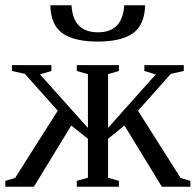

<svg xmlns="http://www.w3.org/2000/svg" viewBox="-24 -705 739 725"><path d="M308 -181 245 -231 104 0H-4V-22L33 -33L194 -287L70 -426L21 -437V-459H170V-437L127 -424L308 -222V-425L266 -437V-459H425V-437L384 -425V-222L564 -424L521 -437V-459H670V-437L621 -426L497 -287L658 -33L695 -22V0H587L446 -231L384 -181V-34L425 -22V0H266V-22L308 -34ZM525 -685H524Q522 -610 477.5 -579Q433 -548 345 -548Q257 -548 212.5 -579Q168 -610 166 -685H246Q252 -583 346 -583Q439 -583 445 -685Z"/></svg>

Font: Libra Serif Modern
Style: Regular
Weight: 400
Designer: Stefan Peev, Context Ltd
Foundry: Stefan Peev, Context Ltd
Version: Version 1.000